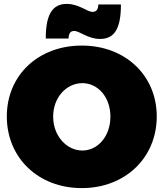

<svg xmlns="http://www.w3.org/2000/svg" viewBox="-20 -950 840 986"><path d="M601 -927H485C484 -901 475 -889 455 -889C428 -889 385 -930 323 -930C248 -930 215 -874 215 -752H332C333 -779 342 -791 361 -791C389 -791 431 -750 494 -750C568 -750 601 -803 601 -927ZM400 -716C177 -716 15 -564 15 -352C15 -139 177 16 400 16C623 16 785 -140 785 -352C785 -563 623 -716 400 -716ZM403 -523C483 -523 547 -451 547 -351C547 -251 483 -177 403 -177C323 -177 253 -251 253 -351C253 -451 322 -523 403 -523Z"/></svg>

Font: Montserrat-Arabic Black
Style: Regular
Weight: 900
Designer: Mohamed Gaber
Foundry: Kief Type Foundry
Version: Version 5.008;PS 005.008;hotconv 1.0.88;makeotf.lib2.5.64775